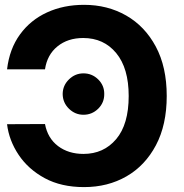

<svg xmlns="http://www.w3.org/2000/svg" viewBox="-20 -757 756 787"><path d="M8.9 -472.7H164.4Q173.3 -532.7 215.6 -566.9Q257.8 -601.2 321 -601.2Q405.5 -601.2 456.5 -539.2Q507.5 -477.3 507.5 -363.6Q507.5 -247.2 456.1 -186.6Q404.8 -126.1 322.1 -126.1Q260.7 -126.1 218 -158.2Q175.4 -190.3 164.4 -248.6L8.9 -247.9Q17 -181.1 56.5 -122.2Q95.9 -63.2 163.5 -26.6Q231.2 9.9 324.6 9.9Q421.9 9.9 498.4 -34.1Q574.9 -78.1 619.1 -161.6Q663.4 -245 663.4 -363.6Q663.4 -482.6 618.6 -566.1Q573.9 -649.5 497.2 -693.4Q420.5 -737.2 324.6 -737.2Q240.4 -737.2 172.8 -706.1Q105.1 -675.1 62 -615.9Q18.8 -556.8 8.9 -472.7ZM322.1 -286.6Q357.2 -286.6 382.5 -311.4Q407.7 -336.3 407.3 -371.8Q407.7 -406.6 382.5 -431.5Q357.2 -456.3 322.1 -456.3Q288 -456.3 262.6 -431.5Q237.2 -406.6 236.9 -371.8Q237.2 -336.3 262.6 -311.4Q288 -286.6 322.1 -286.6Z"/></svg>

Font: Inter UI
Style: Bold
Weight: 700
Designer: Rasmus Andersson
Foundry: rsms
Version: 3.2;8d6f07862